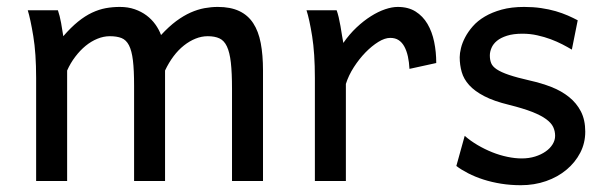

<svg xmlns="http://www.w3.org/2000/svg" viewBox="-20 -528 1769 560"><path d="M461.4 0H371.1V-278.3Q371.1 -323.7 367.7 -351.8Q364.3 -379.9 356.2 -395.8Q348.1 -411.6 334.5 -417Q320.8 -422.4 300.3 -422.4Q282.2 -422.4 264.2 -415Q246.1 -407.7 229.7 -394.3Q213.4 -380.9 199.5 -362.5Q185.5 -344.2 175.8 -322.3V0H85.4V-300.3Q85.4 -372.6 77.1 -422.6Q68.8 -472.7 61 -498H148.9Q154.3 -482.4 158.2 -461.2Q162.1 -439.9 164.6 -422.4Q187 -448.2 207.5 -464.8Q228 -481.4 248.3 -491Q268.6 -500.5 288.6 -504.2Q308.6 -507.8 329.6 -507.8Q353.5 -507.8 373 -501Q392.6 -494.1 407.5 -482.9Q422.4 -471.7 433.1 -456.8Q443.8 -441.9 449.7 -425.8Q472.7 -450.7 494.1 -466.6Q515.6 -482.4 536.1 -491.5Q556.6 -500.5 576.4 -504.2Q596.2 -507.8 615.2 -507.8Q652.3 -507.8 677.7 -495.8Q703.1 -483.9 718.5 -460.4Q733.9 -437 740.5 -402.3Q747.1 -367.7 747.1 -322.3V0H656.7V-268.6Q656.7 -315.9 653.3 -345.7Q649.9 -375.5 641.8 -392.6Q633.8 -409.7 620.1 -416Q606.4 -422.4 585.9 -422.4Q567.9 -422.4 550.3 -415.3Q532.7 -408.2 516.4 -395.3Q500 -382.3 486.1 -363.8Q472.2 -345.2 461.4 -322.3Z M898.4 0V-300.3Q898.4 -372.6 890.4 -422.6Q882.3 -472.7 874 -498H961.9Q964.8 -490.2 967.8 -477.8Q970.7 -465.3 973.1 -451.7Q975.6 -438 977.5 -424.8L981.4 -402.8Q999 -428.2 1019.8 -447.8Q1040.5 -467.3 1061.8 -480.7Q1083 -494.1 1103.3 -501Q1123.5 -507.8 1140.1 -507.8Q1170.9 -507.8 1192.1 -494.4Q1213.4 -481 1226.8 -458.3Q1240.2 -435.5 1246.3 -406Q1252.4 -376.5 1252.4 -344.2L1174.3 -327.1Q1173.3 -346.7 1169.7 -363.3Q1166 -379.9 1159.4 -392.1Q1152.8 -404.3 1142.8 -410.9Q1132.8 -417.5 1118.2 -417.5Q1102.5 -417.5 1083.5 -405.8Q1064.5 -394 1046.1 -375.2Q1027.8 -356.4 1012.2 -332.3Q996.6 -308.1 988.8 -283.2V0Z M1647.9 -383.3Q1635.7 -390.6 1620.1 -398.7Q1604.5 -406.7 1586.2 -413.6Q1567.9 -420.4 1547.1 -425Q1526.4 -429.7 1503.9 -429.7Q1477.1 -429.7 1458.7 -423.8Q1440.4 -418 1429.4 -408.9Q1418.5 -399.9 1413.6 -388.4Q1408.7 -377 1408.7 -366.2Q1408.7 -353.5 1412.6 -343.8Q1416.5 -334 1429 -325.7Q1441.4 -317.4 1464.4 -309.6Q1487.3 -301.8 1525.9 -293Q1559.1 -285.6 1588.4 -274.2Q1617.7 -262.7 1639.6 -245.1Q1661.6 -227.5 1674.3 -202.9Q1687 -178.2 1687 -144Q1687 -110.8 1672.4 -82.5Q1657.7 -54.2 1632.3 -33Q1606.9 -11.7 1572.8 0.2Q1538.6 12.2 1499 12.2Q1469.2 12.2 1441.7 7.8Q1414.1 3.4 1389.9 -4.4Q1365.7 -12.2 1345.7 -22.5Q1325.7 -32.7 1311 -43.9L1335.4 -131.8Q1352.1 -117.2 1372.8 -105Q1393.6 -92.8 1415.5 -84Q1437.5 -75.2 1459.7 -70.6Q1481.9 -65.9 1501.5 -65.9Q1522.9 -65.9 1540.8 -71.5Q1558.6 -77.1 1571.5 -86.2Q1584.5 -95.2 1591.8 -107.2Q1599.1 -119.1 1599.1 -131.8Q1599.1 -145.5 1593.5 -157.5Q1587.9 -169.4 1573 -180.4Q1558.1 -191.4 1532 -201.7Q1505.9 -211.9 1464.8 -222.2Q1420.4 -232.9 1392.3 -247.6Q1364.3 -262.2 1348.4 -279.8Q1332.5 -297.4 1326.7 -317.9Q1320.8 -338.4 1320.8 -361.3Q1320.8 -372.6 1324.5 -387.7Q1328.1 -402.8 1336.7 -419.2Q1345.2 -435.5 1359.1 -451.4Q1373 -467.3 1394 -479.7Q1415 -492.2 1443.4 -500Q1471.7 -507.8 1508.8 -507.8Q1535.2 -507.8 1558.3 -504.4Q1581.5 -501 1600.8 -495.4Q1620.1 -489.7 1636.2 -482.7Q1652.3 -475.6 1665 -468.8Z"/></svg>

Font: Andika
Style: Regular
Weight: 400
Designer: Victor Gaultney, Annie Olsen, Julie Remington, Don Collingsworth, Eric Hays
Foundry: SIL International
Version: Version 1.001